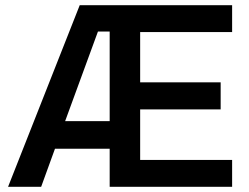

<svg xmlns="http://www.w3.org/2000/svg" viewBox="-20 -717 957 737"><path d="M286 -697H871V-594H518V-401H827V-297H518V-103H871V0H401V-146H191L138 0H11ZM401 -252V-596H356L230 -252Z"/></svg>

Font: Hanken Grotesk SemiBold
Style: Regular
Weight: 600
Designer: Alfredo Marco Pradil
Foundry: Hanken Design Co.
Version: Version 3.014